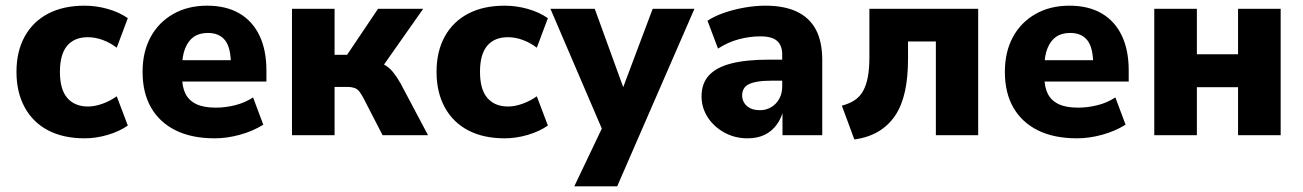

<svg xmlns="http://www.w3.org/2000/svg" viewBox="-20 -476 4586 676"><path d="M278 11Q203 11 149.5 -17Q96 -45 67 -98Q38 -151 38 -223Q38 -295 67 -347.5Q96 -400 149.5 -428Q203 -456 278 -456Q319 -456 359.5 -444.5Q400 -433 430 -412L391 -308Q369 -325 342.5 -335Q316 -345 289 -345Q242 -345 216.5 -315Q191 -285 191 -223Q191 -161 217 -131Q243 -101 290 -101Q314 -101 341.5 -111Q369 -121 391 -137L430 -34Q400 -13 359 -1Q318 11 278 11Z M736 11Q655 11 598.5 -17Q542 -45 512 -97Q482 -149 482 -223Q482 -293 510 -345Q538 -397 589.5 -426.5Q641 -456 709 -456Q776 -456 822.5 -429Q869 -402 893.5 -351Q918 -300 918 -228V-189H607V-264H809L793 -248Q793 -308 772.5 -334Q752 -360 712 -360Q682 -360 662.5 -346.5Q643 -333 632 -306Q621 -279 621 -238V-207Q621 -170 633 -146Q645 -122 671 -109.5Q697 -97 740 -97Q773 -97 807.5 -105.5Q842 -114 871 -133L907 -37Q870 -14 824.5 -1.5Q779 11 736 11Z M1008 0V-445H1158V-283H1202L1311 -445H1470L1309 -216L1288 -262Q1315 -258 1332.5 -248.5Q1350 -239 1363.5 -222.5Q1377 -206 1390 -183L1487 0H1327L1260 -130Q1252 -145 1245 -154Q1238 -163 1227.5 -166.5Q1217 -170 1203 -170H1158V0Z M1757 11Q1682 11 1628.5 -17Q1575 -45 1546 -98Q1517 -151 1517 -223Q1517 -295 1546 -347.5Q1575 -400 1628.5 -428Q1682 -456 1757 -456Q1798 -456 1838.5 -444.5Q1879 -433 1909 -412L1870 -308Q1848 -325 1821.5 -335Q1795 -345 1768 -345Q1721 -345 1695.5 -315Q1670 -285 1670 -223Q1670 -161 1696 -131Q1722 -101 1769 -101Q1793 -101 1820.5 -111Q1848 -121 1870 -137L1909 -34Q1879 -13 1838 -1Q1797 11 1757 11Z M2002 180 2114 -55V12L1918 -445H2074L2187 -134H2161L2278 -445H2425L2153 180Z M2612 11Q2567 11 2530 -9.5Q2493 -30 2471.5 -63.5Q2450 -97 2450 -137Q2450 -182 2476 -210.5Q2502 -239 2554.5 -252.5Q2607 -266 2689 -266H2748V-192H2698Q2667 -192 2647 -188.5Q2627 -185 2615.5 -179Q2604 -173 2598.5 -163Q2593 -153 2593 -140Q2593 -118 2609.5 -103Q2626 -88 2656 -88Q2677 -88 2695 -98.5Q2713 -109 2723.5 -128Q2734 -147 2734 -171V-284Q2734 -316 2716 -332Q2698 -348 2657 -348Q2620 -348 2582 -338Q2544 -328 2508 -305L2471 -403Q2497 -420 2531 -431.5Q2565 -443 2602.5 -449.5Q2640 -456 2675 -456Q2742 -456 2786.5 -434.5Q2831 -413 2853 -371Q2875 -329 2875 -264V0H2735V-92H2739Q2732 -61 2715 -37.5Q2698 -14 2672.5 -1.5Q2647 11 2612 11Z M2988 15 2944 -104Q2971 -111 2989.5 -123.5Q3008 -136 3019 -156Q3030 -176 3035.5 -205Q3041 -234 3041 -274V-445H3424V0H3275V-330H3177V-269Q3177 -203 3166 -153.5Q3155 -104 3132 -69.5Q3109 -35 3073.5 -13.5Q3038 8 2988 15Z M3772 11Q3691 11 3634.5 -17Q3578 -45 3548 -97Q3518 -149 3518 -223Q3518 -293 3546 -345Q3574 -397 3625.5 -426.5Q3677 -456 3745 -456Q3812 -456 3858.5 -429Q3905 -402 3929.5 -351Q3954 -300 3954 -228V-189H3643V-264H3845L3829 -248Q3829 -308 3808.5 -334Q3788 -360 3748 -360Q3718 -360 3698.5 -346.5Q3679 -333 3668 -306Q3657 -279 3657 -238V-207Q3657 -170 3669 -146Q3681 -122 3707 -109.5Q3733 -97 3776 -97Q3809 -97 3843.5 -105.5Q3878 -114 3907 -133L3943 -37Q3906 -14 3860.5 -1.5Q3815 11 3772 11Z M4044 0V-445H4194V-285H4339V-445H4489V0H4339V-169H4194V0Z"/></svg>

Font: Nunito Sans 12pt ExtraLight
Style: Weight 830 Width 84 Optical size 12.0 YTLC 445
Weight: 830
Width: 4
Designer: Vernon Adams
Foundry: Vernon Adams
Version: Version 3.101;gftools[0.9.27]